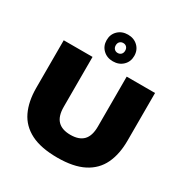

<svg xmlns="http://www.w3.org/2000/svg" viewBox="-222 -1184 1323 1373"><g transform="rotate(30 439.0 -497.5)"><path d="M441 10Q305.5 10 222 -32.5Q138.5 -75 100.2 -155Q62 -235 62 -347V-740H300V-328Q300 -251 335.2 -214.5Q370.5 -178 441 -178Q511.5 -178 546.8 -214.5Q582 -251 582 -328V-740H816V-347Q816 -235 777.8 -155Q739.5 -75 656.8 -32.5Q574 10 441 10ZM441 -785Q391.5 -785 359.2 -816Q327 -847 327 -895Q327 -943 359.2 -974Q391.5 -1005 441 -1005Q490.5 -1005 522.8 -974Q555 -943 555 -895Q555 -847 522.8 -816Q490.5 -785 441 -785ZM441 -854Q458.5 -854 469.2 -865.2Q480 -876.5 480 -895Q480 -914 469.2 -925Q458.5 -936 441.5 -936Q424 -936 413 -925Q402 -914 402 -895Q402 -876.5 413 -865.2Q424 -854 441 -854Z"/></g></svg>

Font: Encode Sans SC Expanded Black
Style: Regular
Weight: 900
Width: 7
Designer: Multiple Designers
Foundry: Impallari Type
Version: Version 3.002